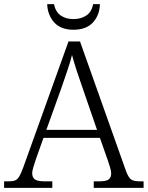

<svg xmlns="http://www.w3.org/2000/svg" viewBox="-22 -916 720 936"><path d="M-2 0V-32H19Q40 -32 51.5 -36.5Q63 -41 71.5 -55Q80 -69 90 -96L312 -714H368L592 -83Q604 -51 616.5 -41.5Q629 -32 661 -32H678V0H435V-32H463Q496 -32 508 -41.5Q520 -51 520 -71Q520 -83 513.5 -103.5Q507 -124 503 -136L465 -244H190L153 -140Q149 -127 142 -105.5Q135 -84 135 -71Q135 -51 148 -41.5Q161 -32 196 -32H233V0ZM204 -283H451L382 -483Q367 -525 352.5 -569.5Q338 -614 329 -648Q322 -618 307.5 -575.5Q293 -533 279 -492ZM336 -771Q274 -771 242 -807Q210 -843 208 -896H241Q249 -858 274 -840.5Q299 -823 336 -823Q373 -823 399 -840.5Q425 -858 432 -896H465Q464 -843 431.5 -807Q399 -771 336 -771Z"/></svg>

Font: Noto Serif Gurmukhi Light
Style: Regular
Weight: 300
Designer: Vaibhav Singh and the Monotype Design Team
Foundry: Monotype Imaging Inc.
Version: Version 2.004; ttfautohint (v1.8.4.7-5d5b)